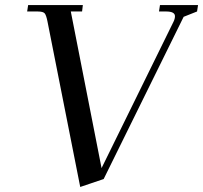

<svg xmlns="http://www.w3.org/2000/svg" viewBox="-20 -722 800 756"><path d="M86.9 -676.8 90.8 -702.1H306.2L303.2 -676.8H258.8L379.9 -60.1L663.1 -636.2Q668.9 -647.9 668.9 -658.2Q668.9 -676.8 633.8 -676.8H606L609.9 -702.1H759.8L755.9 -676.8L703.1 -655.8L388.2 -17.1L295.9 14.2L167 -637.2Q162.1 -662.1 156 -669.4Q149.9 -676.8 127.9 -676.8Z"/></svg>

Font: Dihjauti
Style: Bold Italic
Weight: 700
Italic angle: -9°
Designer: T. Christopher White
Version: Version 3.0.0